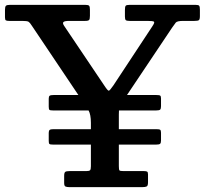

<svg xmlns="http://www.w3.org/2000/svg" viewBox="-22 -770 842 790"><path d="M242 -17V-46Q242 -59.5 246.5 -62.8Q251 -66 264 -66H332Q345 -66 348.5 -69.5Q352 -73 352 -86V-175H197.5Q184 -175 181.2 -177.8Q178.5 -180.5 178.5 -190.5V-223.5Q178.5 -232.5 182.5 -235.5Q186.5 -238.5 198 -238.5H352V-264.5Q352 -298.5 342.5 -315.5H197.5Q184 -315.5 181.2 -318.2Q178.5 -321 178.5 -331.5V-364Q178.5 -373.5 182.5 -376.2Q186.5 -379 198 -379H300.5L108.5 -665Q101 -677 95.5 -680.5Q90 -684 69 -684H16Q6 -684 2.2 -686.2Q-1.5 -688.5 -1.5 -698.5V-729Q-1.5 -742 2.2 -746Q6 -750 18.5 -750H329Q341 -750 344.5 -746.5Q348 -743 348 -730.5V-705Q348 -692 344.8 -688Q341.5 -684 328.5 -684H263.5Q243.5 -684 239 -679.2Q234.5 -674.5 242 -663.5L407.5 -417.5Q421.5 -396 425.8 -396.8Q430 -397.5 444.5 -418.5L605 -662Q615.5 -677.5 611.5 -680.8Q607.5 -684 583.5 -684H511Q499 -684 495.5 -687.2Q492 -690.5 492 -702V-728.5Q492 -742 495 -746Q498 -750 511 -750H783Q795 -750 797.8 -746Q800.5 -742 800.5 -730V-704Q800.5 -690 796.2 -687Q792 -684 778 -684H732Q707 -684 701.2 -677Q695.5 -670 686 -656L500.5 -379H621.5Q634 -379 637.2 -376.5Q640.5 -374 640.5 -364.5V-333Q640.5 -323 637.2 -319.2Q634 -315.5 620 -315.5H467.5Q467 -308.5 467 -298.5V-238.5H621.5Q634 -238.5 637.2 -235.8Q640.5 -233 640.5 -223.5V-192Q640.5 -182.5 637.2 -178.8Q634 -175 620 -175H467V-86.5Q467 -72 469.5 -69Q472 -66 487 -66H571Q580 -66 583.5 -63.8Q587 -61.5 587 -52.5V-20Q587 -5.5 581.5 -2.8Q576 0 563 0H264Q253 0 247.5 -2.5Q242 -5 242 -17Z"/></svg>

Font: Besley* Medium
Style: Regular
Weight: 500
Designer: Owen Earl
Foundry: indestructible type*
Version: Version 3.000; ttfautohint (v1.8.3)